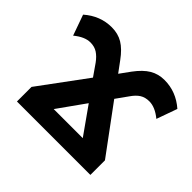

<svg xmlns="http://www.w3.org/2000/svg" viewBox="-130 -701 864 864"><g transform="rotate(45 302.0 -269.0)"><path d="M265.1 -460 301.8 -410.2 337.9 -460Q368.7 -501.5 399.7 -519.8Q430.7 -538.1 469.2 -538.1Q543.5 -538.1 602.1 -486.8L566.9 -388.2Q525.9 -421.9 488.8 -421.9Q462.9 -421.9 444.3 -410.2Q425.8 -398.4 409.2 -374L369.1 -317.9L535.2 -92.8V0H67.9V-92.8L233.9 -317.9L194.8 -374Q177.7 -397.5 158.9 -409.7Q140.1 -421.9 113.8 -421.9Q78.1 -421.9 37.1 -388.2L2 -486.8Q60.5 -538.1 133.8 -538.1Q173.8 -538.1 204.3 -519.8Q234.9 -501.5 265.1 -460ZM394 -92.8 301.8 -223.1 209 -92.8Z"/></g></svg>

Font: Libra Sans Modern
Style: Bold
Weight: 700
Foundry: Stefan Peev, Context Ltd
Version: Version 1.000